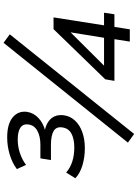

<svg xmlns="http://www.w3.org/2000/svg" viewBox="137 -908 795 1110"><g transform="rotate(-90 535.0 -352.5)"><path d="M234 -260Q181 -260 134.5 -274Q88 -288 60 -315L93 -368Q121 -344 157 -332.5Q193 -321 238 -321Q287 -321 318 -337.5Q349 -354 354 -391Q359 -426 332 -441Q305 -456 253 -456H165L175 -517H254Q303 -517 335 -535Q367 -553 371 -587Q375 -617 352.5 -632.5Q330 -648 284 -648Q245 -648 207.5 -636Q170 -624 137 -600L113 -653Q149 -680 197.5 -694.5Q246 -709 296 -709Q373 -709 411.5 -677.5Q450 -646 444 -595Q438 -556 408 -528Q378 -500 334 -489V-492Q365 -486 386.5 -471.5Q408 -457 418 -434.5Q428 -412 424 -381Q419 -344 393 -316.5Q367 -289 326 -274.5Q285 -260 234 -260ZM316 25 266 -11 843 -730 892 -694ZM850 0 864 -89H623L632 -142L922 -441H990L944 -149H1017L1008 -89H935L921 0ZM872 -149 907 -364H925L688 -126L689 -149Z"/></g></svg>

Font: Nunito Sans 10pt SemiExpanded
Style: Italic
Weight: 400
Width: 6
Italic angle: -9°
Designer: Vernon Adams
Foundry: Vernon Adams
Version: Version 3.101;gftools[0.9.27]